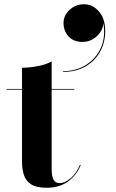

<svg xmlns="http://www.w3.org/2000/svg" viewBox="-20 -880 546 907"><path d="M280 -771Q280 -807 308.8 -833.5Q337.5 -860 377 -860Q417.5 -860 447.2 -826Q477 -792 477 -733.5Q477 -679.5 452.8 -635.8Q428.5 -592 384 -566.2Q339.5 -540.5 278 -540.5V-544Q340.5 -544 387.5 -574Q434.5 -604 457 -655.5Q479.5 -707 468 -771.5Q466.5 -735.5 437.2 -708.8Q408 -682 370.5 -682Q327 -682 303.5 -708.5Q280 -735 280 -771ZM361.5 -101Q343 -53.5 302 -23.2Q261 7 200.5 7Q152 7 127 -9.2Q102 -25.5 93 -53.2Q84 -81 84 -116V-456.5H11.5V-460H84V-560Q118 -560 158 -567.5Q198 -575 224 -590V-460H331V-456.5H224V-84Q224 -46.5 233 -30.8Q242 -15 262 -15Q286.5 -15 313.8 -38Q341 -61 358 -102Z"/></svg>

Font: Bodoni* 48pt
Style: Bold
Weight: 700
Version: Version 2.3